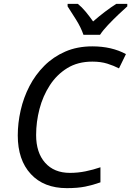

<svg xmlns="http://www.w3.org/2000/svg" viewBox="-20 -964 679 994"><path d="M326 10Q207 10 139.5 -63Q72 -136 72 -263Q72 -327 87 -393Q102 -459 132.5 -518Q163 -577 209.5 -623.5Q256 -670 318 -697Q380 -724 458 -724Q558 -724 632 -684L596 -610Q569 -624 535.5 -634.5Q502 -645 458 -645Q383 -645 328.5 -611.5Q274 -578 238 -522.5Q202 -467 184.5 -400Q167 -333 167 -265Q167 -174 213.5 -121.5Q260 -69 342 -69Q383 -69 422.5 -77Q462 -85 500 -98V-20Q461 -6 421.5 2Q382 10 326 10ZM412 -784Q399 -822 374 -862Q349 -902 330 -931V-944H383Q403 -928 423 -904Q443 -880 462 -853Q493 -880 524 -903.5Q555 -927 582 -944H639V-931Q622 -916 594 -889.5Q566 -863 539.5 -835Q513 -807 498 -784Z"/></svg>

Font: Noto Sans
Style: Italic
Weight: 400
Italic angle: -12°
Designer: Monotype Design Team
Foundry: Monotype Imaging Inc.
Version: Version 2.013; ttfautohint (v1.8.4.7-5d5b)